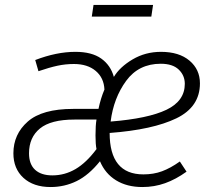

<svg xmlns="http://www.w3.org/2000/svg" viewBox="-20 -743 858 774"><path d="M439 -433Q463 -473 514.5 -503.5Q566 -534 629 -534Q702 -534 744 -498.5Q786 -463 786 -407Q786 -312 691 -266Q596 -220 422 -207Q422 -40 558 -40Q599 -40 633 -52.5Q667 -65 705 -92L732 -51Q689 -20 645.5 -4.5Q602 11 554 11Q492 11 448 -16Q404 -43 383 -93Q338 -37 289 -13Q240 11 184 11Q115 11 74.5 -26Q34 -63 34 -125Q34 -202 92 -253Q150 -304 275 -304H377Q386 -347 401 -382Q399 -429 366 -457Q333 -485 278 -485Q244 -485 211.5 -478Q179 -471 135 -456L122 -501Q208 -534 284 -534Q350 -534 388 -507Q426 -480 439 -433ZM426 -253Q577 -265 651 -300.5Q725 -336 725 -405Q725 -439 700.5 -462.5Q676 -486 628 -486Q539 -486 488.5 -417Q438 -348 426 -253ZM280 -261Q185 -261 141 -225Q97 -189 97 -125Q97 -81 121.5 -58.5Q146 -36 191 -36Q241 -36 284.5 -61.5Q328 -87 369 -142Q365 -161 365 -197Q365 -238 369 -261ZM350 -676 357 -723H597L590 -676Z"/></svg>

Font: Fira Sans Light
Style: Italic
Weight: 300
Italic angle: -8°
Designer: bBox Type GmbH & Carrois Corporate GbR & Edenspiekermann AG
Foundry: bBox Type GmbH & Carrois Corporate GbR & Edenspiekermann AG
Version: Version 4.301